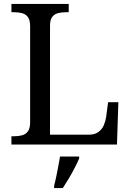

<svg xmlns="http://www.w3.org/2000/svg" viewBox="-20 -734 663 975"><path d="M38 0V-42H51Q74 -42 92.5 -47Q111 -52 122 -67.5Q133 -83 133 -114V-600Q133 -632 122 -647Q111 -662 92.5 -667Q74 -672 51 -672H38V-714H329V-672H316Q294 -672 275.5 -667.5Q257 -663 245.5 -648.5Q234 -634 234 -604V-50H431Q461 -50 479.5 -63.5Q498 -77 507 -98Q516 -119 519 -140L529 -215H581L574 0ZM255 208Q261 186 266 161Q271 136 276 110.5Q281 85 285 61H382V71Q373 92 359 119Q345 146 329 173Q313 200 299 221H255Z"/></svg>

Font: Noto Serif Hebrew
Style: Regular
Weight: 400
Designer: Monotype Design Team
Foundry: Monotype Imaging Inc.
Version: Version 2.003